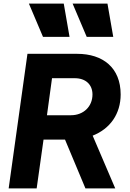

<svg xmlns="http://www.w3.org/2000/svg" viewBox="-20 -1043 718 1063"><path d="M28 0H183L221 -270H340L453 0H618L493 -292C590 -330 648 -413 648 -520C648 -668 550 -745 407 -745H132ZM140 -1023 218 -839H365L333 -1023ZM240 -405 268 -610H394C454 -610 492 -575 492 -520C492 -453 442 -405 373 -405ZM382 -1023 460 -839H607L575 -1023Z"/></svg>

Font: Mluvka ExtraBold
Style: Italic
Weight: 800
Italic angle: -8°
Designer: Modified by Jiří Krblich, Original typeface by Gumpita Rahayu
Foundry: Gumpita Rahayu & Jiří Krblich
Version: Version 2.000;Glyphs 3.1.1 (3134)